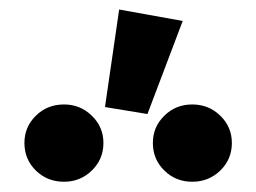

<svg xmlns="http://www.w3.org/2000/svg" viewBox="-20 -973 525 393"><path d="M194.9 -753.9 223.9 -953.5 354 -930.1 281.8 -739.6ZM111 -759.2Q144.4 -759.2 168 -736.1Q191.7 -713.1 191.7 -680.4Q191.7 -647 168 -624Q144.4 -601 111 -601Q76.7 -601 53.3 -624Q30 -647 30 -680.4Q30 -713.1 53.3 -736.1Q76.7 -759.2 111 -759.2ZM373.6 -759.2Q407.3 -759.2 431 -736.1Q454.6 -713.1 454.6 -680.4Q454.6 -647 431 -624Q407.3 -601 373.6 -601Q339.6 -601 316.3 -624Q292.9 -647 292.9 -680.4Q292.9 -713.1 316.3 -736.1Q339.6 -759.2 373.6 -759.2Z"/></svg>

Font: Fira Sans Variable
Style: Regular
Weight: 400
Designer: Carrois Corporate & Edenspiekermann AG
Foundry: Carrois Corporate GbR & Edenspiekermann AG
Version: Version 4.202